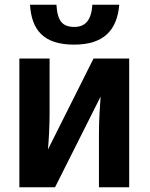

<svg xmlns="http://www.w3.org/2000/svg" viewBox="-20 -793 635 813"><path d="M485 -773H371C367 -706 340 -679 295 -679C245 -679 223 -703 219 -773H107C114 -664 166 -604 294 -604C420 -604 476 -666 485 -773ZM190 -545H62V0H213L406 -384C403 -345 399 -281 399 -233V0H527V-545H376L183 -160C187 -200 190 -268 190 -312Z"/></svg>

Font: Noto Sans Display SemiCondensed
Style: Bold
Weight: 700
Width: 4
Designer: Monotype Design Team
Foundry: Monotype Imaging Inc.
Version: Version 1.900